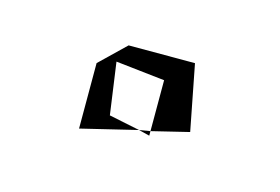

<svg xmlns="http://www.w3.org/2000/svg" viewBox="-33 -237 297 204"><g transform="rotate(15 115.0 -134.5)"><path d="M62 -157V-85L124 -100L90 -107L82 -164L136 -158V-102L177 -112L163 -184H90ZM124 -100 136 -102V-97Z"/></g></svg>

Font: Quebrada
Style: Regular
Weight: 400
Designer: deFharo
Foundry: deFharo
Version: Version 1.034 2012